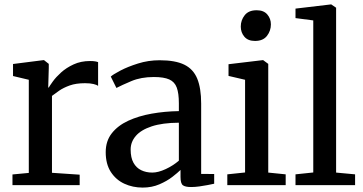

<svg xmlns="http://www.w3.org/2000/svg" viewBox="-20 -839 1647 870"><path d="M36.5 0V-48.5L110.5 -55.5V-477.5L39 -494.5V-549L176.5 -566.5H179.5L201 -549.5V-530.5L198.5 -442.5H201Q205.5 -450.5 219.5 -470Q233.5 -489.5 257 -510.8Q280.5 -532 313.5 -547.2Q346.5 -562.5 388 -562.5Q402.5 -562.5 411 -561Q419.5 -559.5 424.5 -557.5V-450Q419 -454.5 404 -458.2Q389 -462 365 -462Q324.5 -462 296 -451.8Q267.5 -441.5 248.2 -428.2Q229 -415 215.5 -404.5V-56L341 -47.5V0Z M626.5 11Q581.5 11 543.5 -6.5Q505.5 -24 482.2 -59.8Q459 -95.5 459 -149.5Q459 -200 486.5 -235Q514 -270 561 -291.8Q608 -313.5 667.2 -324Q726.5 -334.5 790.5 -335.5V-371Q790.5 -416 781 -442Q771.5 -468 747 -479Q722.5 -490 677 -490Q619 -490 575.2 -471.5Q531.5 -453 507.5 -440.5L482 -492Q492 -501.5 525.2 -519Q558.5 -536.5 605.2 -551.2Q652 -566 703.5 -566Q774 -566 815 -546Q856 -526 873.8 -482.5Q891.5 -439 891.5 -370V-51L950.5 -50.5V-6.5Q939.5 -4 921.2 -0.5Q903 3 883 5.8Q863 8.5 846 8.5Q819.5 8.5 808.8 0.5Q798 -7.5 798 -37V-69Q785.5 -56.5 761 -37.5Q736.5 -18.5 702.2 -3.8Q668 11 626.5 11ZM670 -57Q697 -57 730.8 -72.8Q764.5 -88.5 790.5 -111V-283Q716 -282.5 667.5 -266.5Q619 -250.5 595.5 -223.2Q572 -196 572 -161.5Q572 -124.5 584.8 -101.5Q597.5 -78.5 619.8 -67.8Q642 -57 670 -57Z M1010 0V-49L1090.5 -57.5V-477.5L1015.5 -495V-548L1170.5 -566.5H1172.5L1195.5 -549.5V-57L1274.5 -49V0ZM1135 -653.5Q1103.5 -653.5 1087.2 -672.8Q1071 -692 1071 -718.5Q1071 -747.5 1088.8 -770Q1106.5 -792.5 1142.5 -792.5H1143.5Q1175 -792.5 1191.2 -773.5Q1207.5 -754.5 1207.5 -728.5Q1207.5 -699.5 1189.8 -676.5Q1172 -653.5 1136 -653.5Z M1399.5 -57.5V-746.5L1319 -757V-800L1479.5 -819H1481L1503 -804V-57L1589 -49V0H1319V-49Z"/></svg>

Font: Merriweather 20pt
Style: Regular
Weight: 400
Version: Version 2.100